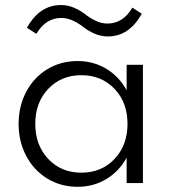

<svg xmlns="http://www.w3.org/2000/svg" viewBox="-20 -720 666 755"><path d="M285.2 -480Q347.2 -480 397.7 -449.7Q448.2 -419.4 478 -365.2V-465.3H542V0H478V-100.1Q448.2 -45.9 397.7 -15.6Q347.2 14.6 285.2 14.6Q219.2 14.6 166.3 -17.6Q113.3 -49.8 83.3 -106.4Q53.2 -163.1 53.2 -232.9Q53.2 -302.7 83.3 -359.4Q113.3 -416 166.3 -448Q219.2 -480 285.2 -480ZM299.8 -424.3Q220.7 -424.3 169.7 -370.6Q118.7 -316.9 118.7 -232.9Q118.7 -148.9 169.7 -95Q220.7 -41 299.8 -41Q379.4 -41 430.4 -95Q481.4 -148.9 481.4 -232.9Q481.4 -316.9 430.4 -370.6Q379.4 -424.3 299.8 -424.3ZM123 -586.9 85.9 -610.8Q135.7 -700.2 219.7 -700.2Q247.6 -700.2 273.2 -688.7Q298.8 -677.2 315.2 -663.8Q331.5 -650.4 355 -638.9Q378.4 -627.4 402.3 -627.4Q463.9 -627.4 500.5 -689.9L537.6 -666Q487.8 -576.7 404.3 -576.7Q376.5 -576.7 350.8 -588.1Q325.2 -599.6 308.8 -613Q292.5 -626.5 268.8 -637.9Q245.1 -649.4 221.2 -649.4Q159.7 -649.4 123 -586.9Z"/></svg>

Font: Spartan MB
Style: Regular
Weight: 400
Designer: Matt Bailey, Mirko Velimirovic
Foundry: Matt Bailey
Version: Version 1.005